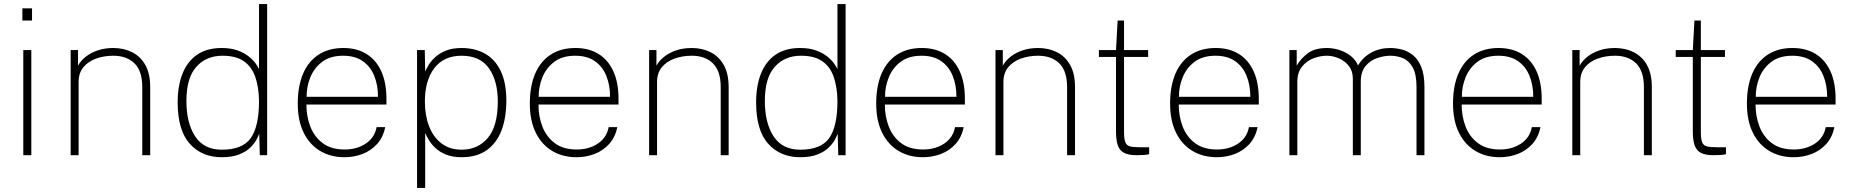

<svg xmlns="http://www.w3.org/2000/svg" viewBox="-20 -763 9106 944"><path d="M94.5 0V-517H134V0ZM90 -662V-722H137.5V-662Z M327.5 0V-517H363.5V-440Q377 -464.5 401.8 -484.2Q426.5 -504 461 -515.5Q495.5 -527 537 -527Q588 -527 629.2 -506.5Q670.5 -486 694.5 -443.5Q718.5 -401 718.5 -335V0H679.5V-335Q679.5 -414 641.2 -451.5Q603 -489 537 -489Q491.5 -489 452.5 -475Q413.5 -461 390 -432.5Q366.5 -404 366.5 -360V0Z M1070 10Q972.5 10 913 -56.2Q853.5 -122.5 853.5 -260Q853.5 -340 877 -400Q900.5 -460 948.5 -493.5Q996.5 -527 1070 -527Q1116.5 -527 1149.8 -514.5Q1183 -502 1204.8 -484Q1226.5 -466 1238.2 -449Q1250 -432 1253.5 -423V-743H1293.5V0H1257.5L1254.5 -106Q1251.5 -97 1242 -78.2Q1232.5 -59.5 1212.2 -39Q1192 -18.5 1157.2 -4.2Q1122.5 10 1070 10ZM1071 -27Q1172.5 -27 1213 -84.2Q1253.5 -141.5 1253.5 -266.5Q1252.5 -334.5 1235.2 -384.5Q1218 -434.5 1179.2 -461.8Q1140.5 -489 1074 -489Q994 -489 945.2 -434.5Q896.5 -380 896.5 -266.5Q896.5 -159 939.2 -93Q982 -27 1071 -27Z M1674 10Q1606 10 1554.2 -20.8Q1502.5 -51.5 1473.2 -110.5Q1444 -169.5 1444 -254Q1444 -339.5 1470.2 -400.8Q1496.5 -462 1546.8 -494.5Q1597 -527 1668 -527Q1735 -527 1782.2 -497.5Q1829.5 -468 1854.8 -412.2Q1880 -356.5 1880 -277V-249H1486.5Q1486.5 -190.5 1506 -140.2Q1525.5 -90 1567 -59Q1608.5 -28 1674 -28Q1735.5 -28 1779 -57.5Q1822.5 -87 1831.5 -138H1874Q1864 -88 1834 -55Q1804 -22 1762.2 -6Q1720.5 10 1674 10ZM1487.5 -287H1838.5Q1838.5 -344.5 1820 -390.2Q1801.5 -436 1763.5 -462.5Q1725.5 -489 1667 -489Q1603.5 -489 1563.8 -458.8Q1524 -428.5 1505.5 -382Q1487 -335.5 1487.5 -287Z M2030.5 161V-517H2068.5L2070.5 -411Q2076 -425 2088 -444.5Q2100 -464 2121 -483Q2142 -502 2173.5 -514.5Q2205 -527 2249.5 -527Q2315.5 -527 2365 -499Q2414.5 -471 2442 -413.5Q2469.5 -356 2469.5 -268Q2469.5 -184.5 2445.8 -122Q2422 -59.5 2373.2 -24.8Q2324.5 10 2249.5 10Q2205 10 2173.5 -2.8Q2142 -15.5 2121.2 -35Q2100.5 -54.5 2088.5 -74.5Q2076.5 -94.5 2070.5 -109.5V161ZM2249.5 -27Q2330 -27 2378.8 -85.2Q2427.5 -143.5 2427.5 -264Q2427.5 -365.5 2384 -427.2Q2340.5 -489 2249.5 -489Q2162 -489 2115.5 -428Q2069 -367 2069 -264Q2069 -195.5 2089.8 -142Q2110.5 -88.5 2150.8 -57.8Q2191 -27 2249.5 -27Z M2815 10Q2747 10 2695.2 -20.8Q2643.5 -51.5 2614.2 -110.5Q2585 -169.5 2585 -254Q2585 -339.5 2611.2 -400.8Q2637.5 -462 2687.8 -494.5Q2738 -527 2809 -527Q2876 -527 2923.2 -497.5Q2970.5 -468 2995.8 -412.2Q3021 -356.5 3021 -277V-249H2627.5Q2627.5 -190.5 2647 -140.2Q2666.5 -90 2708 -59Q2749.5 -28 2815 -28Q2876.5 -28 2920 -57.5Q2963.5 -87 2972.5 -138H3015Q3005 -88 2975 -55Q2945 -22 2903.2 -6Q2861.5 10 2815 10ZM2628.5 -287H2979.5Q2979.5 -344.5 2961 -390.2Q2942.5 -436 2904.5 -462.5Q2866.5 -489 2808 -489Q2744.5 -489 2704.8 -458.8Q2665 -428.5 2646.5 -382Q2628 -335.5 2628.5 -287Z M3171.5 0V-517H3207.5V-440Q3221 -464.5 3245.8 -484.2Q3270.5 -504 3305 -515.5Q3339.5 -527 3381 -527Q3432 -527 3473.2 -506.5Q3514.5 -486 3538.5 -443.5Q3562.5 -401 3562.5 -335V0H3523.5V-335Q3523.5 -414 3485.2 -451.5Q3447 -489 3381 -489Q3335.5 -489 3296.5 -475Q3257.5 -461 3234 -432.5Q3210.5 -404 3210.5 -360V0Z M3914 10Q3816.5 10 3757 -56.2Q3697.5 -122.5 3697.5 -260Q3697.5 -340 3721 -400Q3744.5 -460 3792.5 -493.5Q3840.5 -527 3914 -527Q3960.5 -527 3993.8 -514.5Q4027 -502 4048.8 -484Q4070.5 -466 4082.2 -449Q4094 -432 4097.5 -423V-743H4137.5V0H4101.5L4098.5 -106Q4095.5 -97 4086 -78.2Q4076.5 -59.5 4056.2 -39Q4036 -18.5 4001.2 -4.2Q3966.5 10 3914 10ZM3915 -27Q4016.5 -27 4057 -84.2Q4097.5 -141.5 4097.5 -266.5Q4096.5 -334.5 4079.2 -384.5Q4062 -434.5 4023.2 -461.8Q3984.5 -489 3918 -489Q3838 -489 3789.2 -434.5Q3740.5 -380 3740.5 -266.5Q3740.5 -159 3783.2 -93Q3826 -27 3915 -27Z M4518 10Q4450 10 4398.2 -20.8Q4346.5 -51.5 4317.2 -110.5Q4288 -169.5 4288 -254Q4288 -339.5 4314.2 -400.8Q4340.5 -462 4390.8 -494.5Q4441 -527 4512 -527Q4579 -527 4626.2 -497.5Q4673.5 -468 4698.8 -412.2Q4724 -356.5 4724 -277V-249H4330.5Q4330.5 -190.5 4350 -140.2Q4369.5 -90 4411 -59Q4452.5 -28 4518 -28Q4579.5 -28 4623 -57.5Q4666.5 -87 4675.5 -138H4718Q4708 -88 4678 -55Q4648 -22 4606.2 -6Q4564.5 10 4518 10ZM4331.5 -287H4682.5Q4682.5 -344.5 4664 -390.2Q4645.5 -436 4607.5 -462.5Q4569.5 -489 4511 -489Q4447.5 -489 4407.8 -458.8Q4368 -428.5 4349.5 -382Q4331 -335.5 4331.5 -287Z M4874.5 0V-517H4910.5V-440Q4924 -464.5 4948.8 -484.2Q4973.5 -504 5008 -515.5Q5042.5 -527 5084 -527Q5135 -527 5176.2 -506.5Q5217.5 -486 5241.5 -443.5Q5265.5 -401 5265.5 -335V0H5226.5V-335Q5226.5 -414 5188.2 -451.5Q5150 -489 5084 -489Q5038.5 -489 4999.5 -475Q4960.5 -461 4937 -432.5Q4913.5 -404 4913.5 -360V0Z M5567 0Q5528 0 5506.2 -11.8Q5484.5 -23.5 5475.8 -49Q5467 -74.5 5467 -116V-483H5383V-517H5467L5475 -662H5506.5V-517H5625V-483H5506.5V-116Q5506.5 -80 5512.8 -63.8Q5519 -47.5 5536.2 -43.2Q5553.5 -39 5586 -39H5630V-5Q5620.5 -2 5603.2 -1Q5586 0 5567 0Z M5963 10Q5895 10 5843.2 -20.8Q5791.5 -51.5 5762.2 -110.5Q5733 -169.5 5733 -254Q5733 -339.5 5759.2 -400.8Q5785.5 -462 5835.8 -494.5Q5886 -527 5957 -527Q6024 -527 6071.2 -497.5Q6118.5 -468 6143.8 -412.2Q6169 -356.5 6169 -277V-249H5775.5Q5775.5 -190.5 5795 -140.2Q5814.5 -90 5856 -59Q5897.5 -28 5963 -28Q6024.5 -28 6068 -57.5Q6111.5 -87 6120.5 -138H6163Q6153 -88 6123 -55Q6093 -22 6051.2 -6Q6009.5 10 5963 10ZM5776.5 -287H6127.5Q6127.5 -344.5 6109 -390.2Q6090.5 -436 6052.5 -462.5Q6014.5 -489 5956 -489Q5892.5 -489 5852.8 -458.8Q5813 -428.5 5794.5 -382Q5776 -335.5 5776.5 -287Z M6319.5 0V-517H6355.5V-440Q6374.5 -474.5 6409.5 -500.8Q6444.5 -527 6504.5 -527Q6534.5 -527 6565.2 -517.2Q6596 -507.5 6620.8 -488.2Q6645.5 -469 6657 -441Q6680.5 -481.5 6721.8 -504.2Q6763 -527 6815.5 -527Q6841.5 -527 6870.8 -520Q6900 -513 6925.5 -493.2Q6951 -473.5 6967.2 -435.5Q6983.5 -397.5 6983.5 -335V0H6944.5V-335Q6944.5 -397.5 6926.2 -430.8Q6908 -464 6878.8 -476.5Q6849.5 -489 6815.5 -489Q6786 -489 6752.2 -478Q6718.5 -467 6694.5 -439Q6670.5 -411 6670.5 -360V0H6631.5V-376Q6631.5 -414 6611.5 -439Q6591.5 -464 6562 -476.5Q6532.5 -489 6503.5 -489Q6471 -489 6437.5 -476.2Q6404 -463.5 6381.2 -435Q6358.5 -406.5 6358.5 -360V0Z M7354 10Q7286 10 7234.2 -20.8Q7182.5 -51.5 7153.2 -110.5Q7124 -169.5 7124 -254Q7124 -339.5 7150.2 -400.8Q7176.5 -462 7226.8 -494.5Q7277 -527 7348 -527Q7415 -527 7462.2 -497.5Q7509.5 -468 7534.8 -412.2Q7560 -356.5 7560 -277V-249H7166.5Q7166.5 -190.5 7186 -140.2Q7205.5 -90 7247 -59Q7288.5 -28 7354 -28Q7415.5 -28 7459 -57.5Q7502.5 -87 7511.5 -138H7554Q7544 -88 7514 -55Q7484 -22 7442.2 -6Q7400.5 10 7354 10ZM7167.5 -287H7518.5Q7518.5 -344.5 7500 -390.2Q7481.5 -436 7443.5 -462.5Q7405.5 -489 7347 -489Q7283.5 -489 7243.8 -458.8Q7204 -428.5 7185.5 -382Q7167 -335.5 7167.5 -287Z M7710.5 0V-517H7746.5V-440Q7760 -464.5 7784.8 -484.2Q7809.5 -504 7844 -515.5Q7878.5 -527 7920 -527Q7971 -527 8012.2 -506.5Q8053.5 -486 8077.5 -443.5Q8101.5 -401 8101.5 -335V0H8062.5V-335Q8062.5 -414 8024.2 -451.5Q7986 -489 7920 -489Q7874.5 -489 7835.5 -475Q7796.5 -461 7773 -432.5Q7749.5 -404 7749.5 -360V0Z M8403 0Q8364 0 8342.2 -11.8Q8320.5 -23.5 8311.8 -49Q8303 -74.5 8303 -116V-483H8219V-517H8303L8311 -662H8342.5V-517H8461V-483H8342.5V-116Q8342.5 -80 8348.8 -63.8Q8355 -47.5 8372.2 -43.2Q8389.5 -39 8422 -39H8466V-5Q8456.5 -2 8439.2 -1Q8422 0 8403 0Z M8799 10Q8731 10 8679.2 -20.8Q8627.5 -51.5 8598.2 -110.5Q8569 -169.5 8569 -254Q8569 -339.5 8595.2 -400.8Q8621.5 -462 8671.8 -494.5Q8722 -527 8793 -527Q8860 -527 8907.2 -497.5Q8954.5 -468 8979.8 -412.2Q9005 -356.5 9005 -277V-249H8611.5Q8611.5 -190.5 8631 -140.2Q8650.5 -90 8692 -59Q8733.5 -28 8799 -28Q8860.5 -28 8904 -57.5Q8947.5 -87 8956.5 -138H8999Q8989 -88 8959 -55Q8929 -22 8887.2 -6Q8845.5 10 8799 10ZM8612.5 -287H8963.5Q8963.5 -344.5 8945 -390.2Q8926.5 -436 8888.5 -462.5Q8850.5 -489 8792 -489Q8728.5 -489 8688.8 -458.8Q8649 -428.5 8630.5 -382Q8612 -335.5 8612.5 -287Z"/></svg>

Font: Public Sans Thin Thin
Style: Regular
Weight: 250
Version: Version 2.001